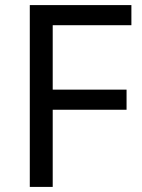

<svg xmlns="http://www.w3.org/2000/svg" viewBox="-20 -734 559 754"><path d="M187 0H97V-714H496V-635H187V-382H477V-303H187Z"/></svg>

Font: Noto Sans Hebrew Droid SemiBold
Style: Regular
Weight: 600
Designer: Monotype Design Team
Foundry: Monotype Imaging Inc.
Version: Version 1.100; ttfautohint (v1.8.4.7-5d5b)